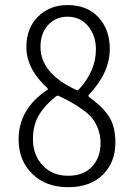

<svg xmlns="http://www.w3.org/2000/svg" viewBox="-20 -740 540 771"><path d="M253.9 11.7Q164.1 11.7 109.4 -42Q54.7 -95.7 54.7 -179.7Q54.7 -302.7 169.9 -378.9Q171.9 -379.9 171.9 -381.8Q171.9 -383.8 170.9 -385.7Q85.9 -462.9 85.9 -550.8Q85.9 -627 132.8 -673.3Q179.7 -719.7 251 -719.7Q330.1 -719.7 375.5 -670.4Q420.9 -621.1 420.9 -543.9Q420.9 -447.3 335.9 -358.4Q335 -357.4 335 -355Q335 -352.5 336.9 -351.6Q363.3 -331.1 378.4 -317.9Q393.6 -304.7 410.6 -282.2Q427.7 -259.8 435.5 -231.4Q443.4 -203.1 443.4 -167Q443.4 -88.9 393.1 -38.6Q342.8 11.7 253.9 11.7ZM288.1 -377.9Q292 -376 294.9 -378.9Q365.2 -454.1 365.2 -542Q365.2 -596.7 334 -634.8Q302.7 -672.9 251 -672.9Q204.1 -672.9 173.3 -639.6Q142.6 -606.4 142.6 -551.8Q142.6 -444.3 288.1 -377.9ZM253.9 -34.2Q315.4 -34.2 349.6 -70.8Q383.8 -107.4 383.8 -166Q383.8 -196.3 374 -221.7Q364.3 -247.1 351.1 -264.2Q337.9 -281.2 312.5 -299.3Q287.1 -317.4 268.1 -328.1Q249 -338.9 214.8 -355.5Q212.9 -355.5 211.9 -355.5Q210 -355.5 207 -354.5Q162.1 -320.3 137.2 -279.3Q112.3 -238.3 112.3 -180.7Q112.3 -117.2 151.4 -75.7Q190.4 -34.2 253.9 -34.2Z"/></svg>

Font: Gen Jyuu Gothic L Monospace Light
Style: Regular
Weight: 300
Designer: [Source Han Sans]
Ryoko NISHIZUKA  (kana & ideographs); Paul D. Hunt (Latin, Greek & Cyrillic); Wenlong ZHANG  (bopomofo
Version: Version 1.002.20150607